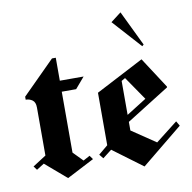

<svg xmlns="http://www.w3.org/2000/svg" viewBox="-74 -706 789 789"><g transform="rotate(-10 320.5 -311.5)"><path d="M185 -99.2 224.2 -59.2 251.7 -74.2 263.3 -58.3 149.2 0.8 60.8 -75 29.2 -55 17.5 -70.8 73.3 -106.7V-306.7Q73.3 -329.2 61.3 -337.9Q49.2 -346.7 33.3 -346.7V-359.2L169.2 -495H185V-399.2H284.2L245 -353.3H185Z M435.8 -599.2 543.3 -480 550 -485.8 479.2 -632.5ZM305.8 -54.2 291.7 -71.7 330.8 -104.2V-323.3L530.8 -427.5L614.2 -299.2V-295.8L435 -183.3V-147.5L535 -80L626.7 -151.7L638.3 -131.7L466.7 8.3L343.3 -83.3ZM435 -212.5 518.3 -265 450.8 -363.3 435 -354.2Z"/></g></svg>

Font: Chomsky
Style: Regular
Weight: 400
Version: Version 2.3